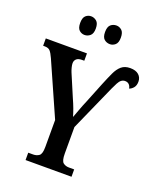

<svg xmlns="http://www.w3.org/2000/svg" viewBox="-167 -1029 939 1131"><g transform="rotate(20 302.5 -464.0)"><path d="M132 0V-46H163Q184 -46 199.5 -57Q215 -68 215 -112V-281L67 -615Q54 -644 43 -656Q32 -668 9 -668H-1V-714H257V-668H243Q219 -668 208 -657.5Q197 -647 197 -631Q197 -620 201 -604.5Q205 -589 210 -577L269 -438Q283 -407 292 -382.5Q301 -358 308 -334Q317 -357 327 -385Q337 -413 352 -448L403 -575Q421 -619 436 -651.5Q451 -684 472 -702Q493 -720 527 -720Q562 -720 580.5 -703.5Q599 -687 599 -661Q599 -637 587.5 -623Q576 -609 561 -604Q559 -619 549.5 -628.5Q540 -638 524 -638Q499 -638 482.5 -606.5Q466 -575 441 -517L336 -281V-115Q336 -69 351 -57.5Q366 -46 387 -46H420V0ZM365 -811Q344 -811 329 -824Q314 -837 314 -869Q314 -902 329 -915Q344 -928 365 -928Q383 -928 398 -915Q413 -902 413 -869Q413 -837 398 -824Q383 -811 365 -811ZM206 -811Q187 -811 172.5 -824Q158 -837 158 -869Q158 -902 172.5 -915Q187 -928 206 -928Q225 -928 240.5 -915Q256 -902 256 -869Q256 -837 240.5 -824Q225 -811 206 -811Z"/></g></svg>

Font: Noto Serif ExtraCondensed SemiBold
Style: Regular
Weight: 600
Width: 2
Designer: Monotype Design Team
Foundry: Monotype Imaging Inc.
Version: Version 2.015; ttfautohint (v1.8.4.7-5d5b)